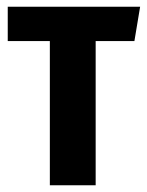

<svg xmlns="http://www.w3.org/2000/svg" viewBox="-20 -550 436 570"><path d="M396 -530 379 -428H264V0H128V-428H3V-530Z"/></svg>

Font: Fira Sans Extra Condensed SemiBold
Style: Regular
Weight: 600
Width: 1
Designer: Carrois Corporate & Edenspiekermann AG
Foundry: Carrois Corporate GbR & Edenspiekermann AG
Version: Version 4.203